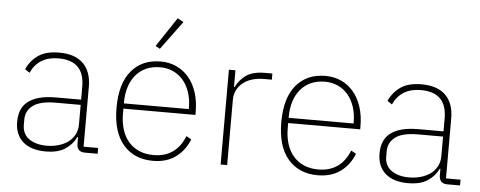

<svg xmlns="http://www.w3.org/2000/svg" viewBox="-51 -886 2565 1025"><g transform="rotate(5 1232.0 -373.0)"><path d="M431 0Q390 0 388 -42V-79H384Q366 -40 327 -14Q288 12 222 12Q143 12 100 -26Q57 -64 57 -133Q57 -166 67 -193Q77 -220 100.5 -239.5Q124 -259 161.5 -269.5Q199 -280 254 -280H387V-348Q387 -420 352 -454.5Q317 -489 248 -489Q141 -489 100 -399L75 -416Q96 -463 137 -491.5Q178 -520 249 -520Q334 -520 378 -476.5Q422 -433 422 -352V-31H500V0ZM225 -19Q258 -19 287.5 -27.5Q317 -36 339 -52Q361 -68 374 -92Q387 -116 387 -148V-252H254Q170 -252 132 -223.5Q94 -195 94 -148V-120Q94 -70 130.5 -44.5Q167 -19 225 -19Z M797 12Q696 12 637.5 -56Q579 -124 579 -254Q579 -383 636 -451.5Q693 -520 793 -520Q840 -520 878.5 -502Q917 -484 944.5 -451Q972 -418 987 -371.5Q1002 -325 1002 -268V-252H616V-225Q616 -178 628 -140Q640 -102 663.5 -75Q687 -48 720.5 -33.5Q754 -19 797 -19Q918 -19 964 -135L991 -120Q968 -60 919 -24Q870 12 797 12ZM793 -489Q751 -489 718.5 -474.5Q686 -460 663 -433Q640 -406 628 -368Q616 -330 616 -284V-280H964V-286Q964 -332 951.5 -369.5Q939 -407 916.5 -433.5Q894 -460 862.5 -474.5Q831 -489 793 -489ZM782 -587 758 -600 863 -758 895 -740Z M1159 0V-508H1194V-419H1198Q1214 -455 1250 -481.5Q1286 -508 1354 -508H1392V-475H1348Q1317 -475 1289 -467Q1261 -459 1240 -443Q1219 -427 1206.5 -403.5Q1194 -380 1194 -349V0Z M1680 12Q1579 12 1520.5 -56Q1462 -124 1462 -254Q1462 -383 1519 -451.5Q1576 -520 1676 -520Q1723 -520 1761.5 -502Q1800 -484 1827.5 -451Q1855 -418 1870 -371.5Q1885 -325 1885 -268V-252H1499V-225Q1499 -178 1511 -140Q1523 -102 1546.5 -75Q1570 -48 1603.5 -33.5Q1637 -19 1680 -19Q1801 -19 1847 -135L1874 -120Q1851 -60 1802 -24Q1753 12 1680 12ZM1676 -489Q1634 -489 1601.5 -474.5Q1569 -460 1546 -433Q1523 -406 1511 -368Q1499 -330 1499 -284V-280H1847V-286Q1847 -332 1834.5 -369.5Q1822 -407 1799.5 -433.5Q1777 -460 1745.5 -474.5Q1714 -489 1676 -489Z M2373 0Q2332 0 2330 -42V-79H2326Q2308 -40 2269 -14Q2230 12 2164 12Q2085 12 2042 -26Q1999 -64 1999 -133Q1999 -166 2009 -193Q2019 -220 2042.5 -239.5Q2066 -259 2103.5 -269.5Q2141 -280 2196 -280H2329V-348Q2329 -420 2294 -454.5Q2259 -489 2190 -489Q2083 -489 2042 -399L2017 -416Q2038 -463 2079 -491.5Q2120 -520 2191 -520Q2276 -520 2320 -476.5Q2364 -433 2364 -352V-31H2442V0ZM2167 -19Q2200 -19 2229.5 -27.5Q2259 -36 2281 -52Q2303 -68 2316 -92Q2329 -116 2329 -148V-252H2196Q2112 -252 2074 -223.5Q2036 -195 2036 -148V-120Q2036 -70 2072.5 -44.5Q2109 -19 2167 -19Z"/></g></svg>

Font: IBM Plex Sans Hebrew ExtLt
Style: Regular
Weight: 200
Designer: Mike Abbink, Paul van der Laan, Pieter van Rosmalen, Yanek Iontef
Foundry: Bold Monday
Version: Version 1.3